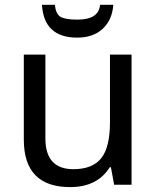

<svg xmlns="http://www.w3.org/2000/svg" viewBox="-20 -761 640 791"><path d="M450.2 0 437 -71.8H432.1Q380.9 9.8 269 9.8Q78.1 9.8 78.1 -186V-536.1H167V-190.9Q167 -64 282.2 -64Q360.8 -64 397 -109.1Q433.1 -154.3 433.1 -257.8V-536.1H522V0ZM446.8 -741.2Q442.4 -679.2 403.3 -642.6Q364.3 -606 297.9 -606Q161.1 -606 152.8 -741.2H206.1Q209.5 -704.1 228.8 -692.1Q248 -680.2 298.8 -680.2Q387.2 -680.2 392.1 -741.2Z"/></svg>

Font: Noto Mono
Style: Regular
Weight: 400
Designer: Monotype Design Team
Foundry: Monotype Imaging Inc.
Version: Version 1.00